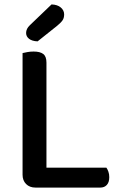

<svg xmlns="http://www.w3.org/2000/svg" viewBox="-20 -847 544 868"><path d="M140 1Q114 1 98 -15Q82 -31 82 -57V-607Q90 -609 103.5 -611.5Q117 -614 132 -614Q161 -614 175.5 -603Q190 -592 190 -564V-89H461Q466 -82 470 -71Q474 -60 474 -46Q474 -23 463 -11Q452 1 434 1ZM213 -827Q240 -826 255 -813Q270 -800 270 -782Q270 -766 263 -755.5Q256 -745 239 -731L150 -660Q125 -661 111.5 -671.5Q98 -682 98 -698Q98 -717 115 -733Z"/></svg>

Font: Baloo Bhai 2 Medium
Style: Regular
Weight: 500
Designer: Supriya Tembe, Noopur Datye and Ek Type
Foundry: Ek Type
Version: Version 1.640;PS 1.000;hotconv 16.6.51;makeotf.lib2.5.65220;